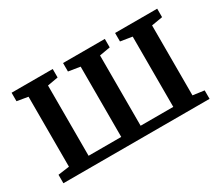

<svg xmlns="http://www.w3.org/2000/svg" viewBox="-101 -787 1174 1021"><g transform="rotate(-30 486.5 -277.0)"><path d="M37.5 0V-52L107 -61.5V-491L39.5 -502.5V-554.5H292V-502.5L226.5 -491V-59.5H427V-491L355.5 -502.5V-554.5H612V-502.5L546 -491V-59.5H746.5V-491L675 -502.5V-554.5H933.5V-502.5L865.5 -491V-61.5L935 -52V0Z"/></g></svg>

Font: Merriweather 20pt SemiBold
Style: Regular
Weight: 600
Version: Version 2.100